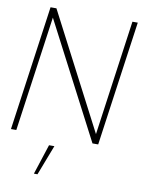

<svg xmlns="http://www.w3.org/2000/svg" viewBox="-108 -770 817 1060"><g transform="rotate(10 300.0 -240.0)"><path d="M-10.5 0 88 -700H121L456.5 -54L547 -700H577L478.5 0H446.5L110.5 -646L19.5 0ZM157 220.5 212 51.5H242L177 220.5Z"/></g></svg>

Font: Urbanist Thin
Style: Italic
Weight: 100
Italic angle: -8°
Designer: Corey Hu
Foundry: Corey Hu
Version: Version 1.321; ttfautohint (v1.8.4.7-5d5b)